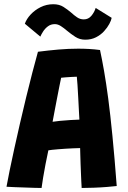

<svg xmlns="http://www.w3.org/2000/svg" viewBox="-20 -904 620 931"><path d="M181.5 7.5Q169 7.5 147 6.8Q125 6 99.8 5.2Q74.5 4.5 50.8 3.5Q27 2.5 11.5 1.5Q17 -29.5 26.8 -77.5Q36.5 -125.5 49.5 -184Q62.5 -242.5 77 -306.2Q91.5 -370 107 -433Q122.5 -496 137 -552.5Q151.5 -609 164 -653Q214.5 -659.5 263.8 -663.8Q313 -668 359.5 -668Q386 -668 412.5 -666.5Q439 -665 465 -661.5Q474.5 -617.5 484.5 -560.5Q494.5 -503.5 504.8 -426.2Q515 -349 525.2 -244.8Q535.5 -140.5 546 -2Q529.5 0 499 2.5Q468.5 5 435.2 6.2Q402 7.5 376 7.5Q375 -7 374.2 -25.5Q373.5 -44 372.5 -65Q371.5 -86 370.8 -107.5Q370 -129 369.5 -149Q369 -169 368.5 -186Q352.5 -185.5 334 -184.8Q315.5 -184 296.8 -182.8Q278 -181.5 261.5 -180.2Q245 -179 232.5 -177.5Q220 -176 214.5 -175Q207 -141 200.5 -106.5Q194 -72 189 -42.2Q184 -12.5 181.5 7.5ZM235 -313.5Q246.5 -315.5 271 -318Q295.5 -320.5 322 -322Q348.5 -323.5 365 -324Q364 -334.5 362.8 -363.8Q361.5 -393 359.5 -427.8Q357.5 -462.5 355.8 -491.8Q354 -521 352.5 -532Q344.5 -532 328.5 -531Q312.5 -530 297.5 -529Q282.5 -528 276.5 -527Q273.5 -512.5 268.2 -486.8Q263 -461 257 -429.5Q251 -398 245.2 -367.8Q239.5 -337.5 235 -313.5ZM100.5 -789Q108.5 -812 128.8 -833.8Q149 -855.5 177.2 -869.5Q205.5 -883.5 238.5 -883.5Q267.5 -883.5 287.8 -870.5Q308 -857.5 325 -843Q339 -830 353.8 -820Q368.5 -810 386.5 -810Q408.5 -810 423 -827.2Q437.5 -844.5 444 -865.5L521.5 -817.5Q519.5 -805.5 510 -787.8Q500.5 -770 484.5 -752.5Q468.5 -735 445.5 -723.2Q422.5 -711.5 393.5 -711.5Q366.5 -711.5 345 -725.5Q323.5 -739.5 305 -755Q290 -768 275.2 -777.5Q260.5 -787 246 -787Q226.5 -787 212.2 -776.2Q198 -765.5 189 -751.2Q180 -737 175.5 -726.5Z"/></svg>

Font: Grandstander Thin
Style: Bold
Weight: 700
Version: Version 1.200